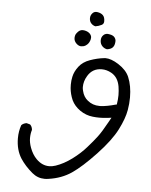

<svg xmlns="http://www.w3.org/2000/svg" viewBox="-50 -397 601 763"><g transform="rotate(5 250.0 -15.5)"><path d="M337.9 -321.3Q337.9 -337.4 330.1 -345.2Q322.8 -352.5 309.1 -355Q306.2 -355.5 303.7 -355.5Q294.9 -355.5 289.1 -349.6Q280.3 -340.8 280.3 -328.6Q280.3 -315.4 288.6 -307.1Q295.4 -300.3 304.7 -298.3Q317.4 -300.3 329.1 -306.2Q337.9 -310.5 337.9 -321.3ZM252 -214.4Q252.9 -214.4 256.8 -214.4Q260.7 -214.4 266.1 -215.8Q273.4 -218.3 279.3 -224.1Q287.1 -231.4 290.5 -244.1Q291.5 -248.5 291.5 -251.7Q291.5 -254.9 291 -256.8Q289.6 -262.7 284.7 -267.6Q276.4 -275.9 262.2 -278.3Q258.8 -278.8 255.4 -278.8Q243.2 -278.8 232.9 -265.1Q228.5 -259.8 227.5 -254.9Q226.1 -249.5 226.1 -245.1Q226.1 -232.9 235.4 -223.6Q243.2 -215.8 252 -214.4ZM388.7 -239.3Q389.2 -242.2 389.2 -244.1Q389.2 -246.1 389.2 -249Q388.7 -254.9 384.8 -260.3Q378.9 -269 363.3 -271.5Q359.4 -272.5 356.4 -272.5Q353.5 -272.5 351.6 -272.2Q349.6 -272 347.2 -271Q342.3 -269.5 338.4 -265.1Q330.6 -257.3 330.6 -244.6Q330.6 -230.5 339.8 -221.2Q347.7 -213.4 358.4 -211.4Q373 -213.4 380.1 -220.2Q387.2 -227.1 388.7 -239.3ZM348.1 15.6Q320.8 15.6 300.8 -1Q283.7 -14.6 278.3 -38.1Q275.9 -46.4 275.9 -53.2Q275.9 -77.1 289.1 -98.6Q308.1 -130.4 345.2 -130.4Q364.7 -130.4 383.3 -120.1Q410.6 -105 417 -68.4Q419.9 -50.3 419.9 -33.7Q419.9 -17.1 416.5 3.9L411.1 4.9Q378.4 14.2 353.5 15.6Q350.6 15.6 348.1 15.6ZM466.3 -28.3Q466.3 -74.7 451.7 -109.4Q440.4 -136.2 407.7 -157.2Q378.4 -175.8 355.5 -175.8Q352.5 -175.8 350.1 -175.3Q323.2 -172.4 294.4 -162.1Q266.6 -152.3 251 -132.1Q235.4 -111.8 231 -90.8Q227.5 -75.7 227.5 -59.1Q227.5 -52.7 228 -45.4Q230 -21.5 240.2 2Q251 24.9 274.4 41.3Q297.9 57.6 325.7 60.5Q338.9 62 352.5 62Q368.2 62 383.8 60.1L399.9 58.1L392.1 72.3Q367.2 117.7 352.1 137.2Q337.4 156.7 314.9 182.1Q292 208.5 259.8 232.4Q227.5 256.3 195.3 267.1Q182.1 271.5 169.9 271.5Q141.6 271.5 118.7 248.5Q101.6 231.4 91.8 204.6Q84.5 184.6 84.5 166.7Q84.5 148.9 89.4 133.8Q88.4 120.6 80.1 112.8L65.9 108.9Q53.2 110.8 45.4 118.7Q36.6 143.6 36.6 171.4Q36.6 217.8 58.1 251.5Q76.7 279.8 106.4 304.7Q128.4 323.2 156.7 323.2Q164.1 323.2 172.4 321.8Q223.6 314.5 262.7 288.1Q302.2 261.2 356.2 203.9Q410.2 146.5 433.1 101.3Q456.1 56.2 461.9 21.5Q466.3 -3.4 466.3 -28.3Z"/></g></svg>

Font: NaikaiFont
Style: Light
Weight: 300
Version: Version 1.89